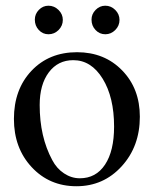

<svg xmlns="http://www.w3.org/2000/svg" viewBox="-20 -643 540 673"><path d="M250 -460Q346.2 -460 408.2 -396.2Q470.2 -332.5 470.2 -233.9Q470.2 -129.9 406.5 -60.1Q342.8 9.8 248 9.8Q153.3 9.8 91.1 -57.1Q28.8 -124 28.8 -226.1Q28.8 -329.6 90.3 -394.8Q151.9 -460 250 -460ZM236.8 -432.1Q183.1 -432.1 151.1 -389.4Q119.1 -346.7 119.1 -274.9Q119.1 -163.6 163.1 -82Q178.7 -52.2 204.6 -35.2Q230.5 -18.1 259.8 -18.1Q316.4 -18.1 348.1 -65.9Q379.9 -113.8 379.9 -199.2Q379.9 -302.2 339.8 -367.2Q299.8 -432.1 236.8 -432.1ZM149.9 -623Q169.9 -623 185.1 -608.2Q200.2 -593.3 200.2 -573.2Q200.2 -552.7 185.3 -537.8Q170.4 -522.9 149.9 -522.9Q129.9 -522.9 116 -537.8Q102.1 -552.7 102.1 -574.2Q102.1 -593.8 116.2 -608.4Q130.4 -623 149.9 -623ZM349.1 -623Q369.1 -623 384 -608.2Q398.9 -593.3 398.9 -573.2Q398.9 -552.7 384 -537.8Q369.1 -522.9 349.1 -522.9Q329.1 -522.9 314.9 -537.8Q300.8 -552.7 300.8 -574.2Q300.8 -593.8 315.2 -608.4Q329.6 -623 349.1 -623Z"/></svg>

Font: Accordance
Style: Regular
Weight: 400
Version: Version 1.1 (build May 11, 2018) Miklal Software Solutions, 